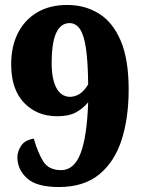

<svg xmlns="http://www.w3.org/2000/svg" viewBox="-20 -744 571 773"><path d="M217 9Q127 9 88.5 -26.5Q50 -62 50 -111Q50 -134 65 -157Q80 -180 116 -186Q132 -130 154 -94.5Q176 -59 226 -59Q278 -59 304 -125.5Q330 -192 335 -332Q314 -307 285.5 -291.5Q257 -276 210 -276Q129 -276 77 -330Q25 -384 25 -485Q25 -557 52 -610.5Q79 -664 129.5 -694Q180 -724 251 -724Q322 -724 378 -689.5Q434 -655 466 -580Q498 -505 498 -384Q498 -269 469.5 -180.5Q441 -92 379 -41.5Q317 9 217 9ZM262 -354Q284 -355 301.5 -366.5Q319 -378 335 -404Q334 -496 326 -550Q318 -604 301.5 -627.5Q285 -651 260 -651Q225 -651 206.5 -612Q188 -573 188 -488Q188 -427 206.5 -391Q225 -355 262 -354Z"/></svg>

Font: Noto Serif SemiCondensed Black
Style: Regular
Weight: 900
Width: 4
Designer: Monotype Design Team
Foundry: Monotype Imaging Inc.
Version: Version 2.014; ttfautohint (v1.8.4.7-5d5b)